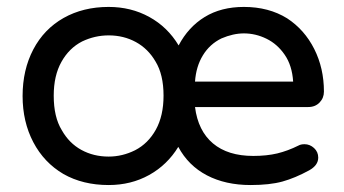

<svg xmlns="http://www.w3.org/2000/svg" viewBox="-20 -529 1004 560"><path d="M878.9 -216.8H548.8Q557.6 -147.5 601.1 -110.8Q644.5 -74.2 718.8 -74.2Q757.8 -74.2 788.6 -81.5Q819.3 -88.9 850.6 -104.5Q857.4 -108.4 868.2 -108.4Q883.8 -108.4 896 -97.2Q908.2 -85.9 908.2 -69.3Q908.2 -46.9 881.8 -32.2Q840.8 -9.8 803.7 0.5Q766.6 10.7 710.9 10.7Q637.7 10.7 583.5 -17.6Q529.3 -45.9 500 -100.6Q467.8 -47.9 415 -18.6Q362.3 10.7 296.9 10.7Q221.7 10.7 165 -21.5Q108.4 -54.7 77.1 -114.3Q45.9 -173.8 45.9 -249Q45.9 -325.2 77.1 -384.8Q108.4 -444.3 165.5 -476.6Q222.7 -508.8 296.9 -508.8Q362.3 -508.8 415.5 -479.5Q468.8 -450.2 501 -396.5Q529.3 -450.2 577.1 -479.5Q625 -508.8 691.4 -508.8Q763.7 -508.8 817.4 -475.6Q868.2 -442.4 896.5 -386.2Q924.8 -330.1 924.8 -261.7Q924.8 -243.2 912.1 -230Q899.4 -216.8 878.9 -216.8ZM810.5 -369.1Q789.1 -400.4 757.3 -416Q725.6 -431.6 691.4 -431.6Q660.2 -431.6 626 -417Q591.8 -400.4 571.8 -367.7Q551.8 -335 548.8 -291H835Q832 -337.9 810.5 -369.1ZM374 -90.8Q412.1 -110.4 434.6 -150.9Q457 -191.4 457 -250Q457 -311.5 433.6 -349.6Q412.1 -386.7 376.5 -406.2Q340.8 -425.8 296.9 -425.8Q256.8 -425.8 219.7 -408.2Q181.6 -388.7 159.2 -348.6Q136.7 -308.6 136.7 -250Q136.7 -187.5 160.2 -149.4Q181.6 -111.3 217.3 -91.8Q252.9 -72.3 296.9 -72.3Q336.9 -72.3 374 -90.8Z"/></svg>

Font: YuPearl-Regular
Style: Regular
Weight: 400
Designer: Max Yao
Foundry: Max-Everyday
Version: Version 1.011; ttfautohint (v1.8.3)